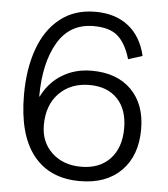

<svg xmlns="http://www.w3.org/2000/svg" viewBox="-52 -757 711 813"><g transform="rotate(5 303.5 -350.0)"><path d="M50 -334Q50 -444 80.5 -529Q111 -614 172 -662Q233 -710 321 -710Q406 -710 461.5 -666.5Q517 -623 536 -541L476 -522Q457 -587 422.5 -618Q388 -649 319 -649Q217 -649 166 -561Q115 -473 115 -332H117Q147 -393 202 -426.5Q257 -460 327 -460Q435 -460 496 -398.5Q557 -337 557 -231Q557 -119 493 -54.5Q429 10 317 10Q188 10 119 -77.5Q50 -165 50 -334ZM485 -229Q485 -309 442 -354Q399 -399 323 -399Q244 -399 194.5 -349Q145 -299 145 -213Q145 -141 193 -96Q241 -51 317 -51Q395 -51 440 -98.5Q485 -146 485 -229Z"/></g></svg>

Font: Niramit Light
Style: Regular
Weight: 300
Designer: Katatrad Aksorn Co.,Ltd.
Foundry: Cadson Demak Co.,Ltd.
Version: Version 1.000; ttfautohint (v1.6)